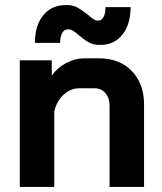

<svg xmlns="http://www.w3.org/2000/svg" viewBox="-20 -737 640 757"><path d="M58 -499H184V-439Q206 -470 241 -488.5Q276 -507 311 -507H371Q451 -507 499.5 -457Q548 -407 548 -325V0H412V-320Q412 -351 395.5 -370Q379 -389 353 -389H293Q258 -389 230.5 -363.5Q203 -338 194 -297V0H58ZM291 -598Q266 -621 252 -621H246Q233 -621 225 -606.5Q217 -592 217 -568H118Q117 -635 150 -676Q183 -717 239 -717H245Q269 -717 287 -706.5Q305 -696 329 -677Q352 -656 363 -656H369Q381 -656 388.5 -670.5Q396 -685 396 -709H495Q495 -642 463 -601Q431 -560 377 -560H371Q348 -560 330 -570Q312 -580 291 -598Z"/></svg>

Font: Bai Jamjuree
Style: Bold
Weight: 700
Designer: Katatrad Aksorn Co.,Ltd.
Foundry: Cadson Demak Co.,Ltd.
Version: Version 1.000; ttfautohint (v1.6)